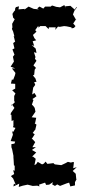

<svg xmlns="http://www.w3.org/2000/svg" viewBox="-20 -654 348 758"><path d="M276 65 282 54 281 52 279 32 267 21 283 6 269 10 272 -14H264L261 -12L248 -15L239 -10C233 -7 228 -5 222 -2L197 -5L195 -6L191 -10L167 -7L160 -16L153 -8L146 -5L129 -15L123 -6L116 -2L121 -27L110 -36L106 -35L123 -52L106 -62L122 -73H108L119 -93L108 -105H105L117 -124L109 -129L118 -141H119L124 -162L117 -167L119 -170L123 -189L105 -191L120 -213L117 -228L112 -235L106 -241L112 -259L108 -263L124 -274L116 -287L107 -281L111 -308L119 -319L115 -330L124 -331L120 -344L110 -356L115 -359L117 -379L122 -386L112 -396L124 -414L118 -422L120 -429L114 -448L124 -445L121 -462L105 -476L115 -473L109 -491L123 -495L116 -503L110 -516L124 -529L119 -535L131 -552L132 -545L139 -551H160L172 -539L173 -546H200L198 -536L209 -549L216 -548L233 -551L243 -550L262 -546L263 -542L272 -544L278 -551L269 -561L281 -579L280 -576L268 -597L274 -612L283 -624L282 -627L275 -616L258 -631L237 -629L240 -620L234 -634L217 -625L202 -627L187 -632H185L180 -628H158L151 -620L136 -628L127 -621L133 -617L113 -619L93 -628L75 -615L78 -619L53 -617L55 -629L43 -626L40 -621L39 -609L38 -613L29 -599L32 -584L38 -578L28 -560L29 -546L27 -540L32 -529L37 -510L34 -512L39 -492L40 -490L32 -484L37 -463L29 -459L38 -436L40 -442L31 -430L35 -411L22 -391L40 -384H27L41 -366L39 -357L32 -339L27 -340L23 -324L40 -323V-304L28 -298L41 -285L36 -275V-255L39 -251L23 -235L27 -242L37 -228L23 -208L22 -200L25 -201L26 -176L33 -180V-157L31 -152L41 -149L33 -134L28 -135L31 -122L22 -97L40 -95L37 -87L25 -85V-73L28 -64L33 -39V-33L34 -19L35 -1L38 0V20L32 18L36 33L23 41L32 51L42 75L35 71L33 82L56 71L54 84L70 79L89 75C96 77 102 78 109 80H110L127 79L136 82L134 75L158 67L162 76L174 75L189 65L186 74L197 80L206 74L217 80L243 70L253 67L258 83L257 82L276 78Z"/></svg>

Font: Charger Distortion
Style: 1
Weight: 400
Designer: Jasper
Foundry: Cannot Into Space Fonts
Version: Version 0.98